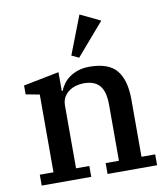

<svg xmlns="http://www.w3.org/2000/svg" viewBox="-87 -865 822 939"><g transform="rotate(-10 324.0 -396.0)"><path d="M44 -54H112V-440L44 -453V-497L221 -532V-439H226Q232 -456 244.5 -473Q257 -490 275.5 -503Q294 -516 318.5 -524Q343 -532 374 -532Q469 -532 509 -483.5Q549 -435 549 -338V-54H617V0H371V-54H437V-332Q437 -397 412 -427Q387 -457 333 -457Q313 -457 293.5 -451.5Q274 -446 258.5 -434.5Q243 -423 233.5 -406Q224 -389 224 -365V-54H290V0H44ZM297 -601 371 -792 471 -744 333 -584Z"/></g></svg>

Font: IBM Plex Serif Medium
Style: Regular
Weight: 500
Designer: Mike Abbink, Paul van der Laan, Pieter van Rosmalen
Foundry: Bold Monday
Version: Version 2.5